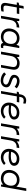

<svg xmlns="http://www.w3.org/2000/svg" viewBox="2333 -3093 769 5475"><g transform="rotate(90 2717.5 -355.5)"><path d="M187 3C223 3 275 -3 301 -10L312 -76C289 -72 237 -68 210 -68C156 -68 129 -94 143 -172L192 -450H367L379 -520H204L227 -650L151 -640L130 -519C107 -517 80 -511 58 -504L48 -450H118L67 -159C47 -42 98 3 187 3Z M431 0H505L553 -279C571 -384 638 -445 733 -445C741 -445 749 -444 756 -442L769 -520H761C692 -520 630 -493 582 -449C583 -474 582 -501 579 -520H521Z M1286 5C1306 5 1322 4 1342 1L1353 -65C1340 -62 1327 -61 1313 -61C1281 -61 1273 -80 1281 -127L1351 -520H1290C1277 -495 1266 -466 1259 -439C1218 -494 1152 -528 1067 -528C890 -528 792 -374 792 -227C792 -90 883 4 1027 4C1089 4 1153 -18 1203 -61C1210 -19 1238 5 1286 5ZM1068 -454C1118 -454 1232 -431 1232 -292C1232 -188 1175 -69 1042 -69C937 -69 872 -131 872 -233C872 -341 935 -454 1068 -454Z M1452 0H1527L1579 -294C1597 -393 1672 -459 1758 -459C1860 -459 1905 -413 1887 -314L1831 0H1906L1963 -318C1988 -456 1923 -531 1779 -531C1718 -531 1660 -508 1607 -453C1607 -477 1606 -502 1603 -520H1544Z M2274 9C2383 9 2470 -53 2470 -157C2470 -245 2384 -276 2305 -302C2221 -331 2192 -354 2192 -387C2192 -431 2230 -456 2282 -456C2340 -456 2408 -431 2452 -389L2499 -447C2451 -496 2368 -529 2295 -529C2193 -529 2114 -467 2114 -370C2114 -289 2193 -260 2269 -235C2333 -214 2391 -192 2391 -142C2391 -90 2345 -62 2284 -62C2210 -62 2149 -90 2096 -142L2043 -90C2093 -29 2185 9 2274 9Z M2603 -502 2594 -450H2654L2575 0H2649L2728 -450H2888L2900 -520H2741L2747 -558C2758 -623 2791 -647 2847 -647C2878 -647 2904 -641 2926 -630L2938 -697C2917 -711 2878 -718 2846 -718C2758 -718 2690 -660 2673 -561L2666 -519C2645 -516 2622 -509 2603 -502Z M3147 5C3230 5 3310 -27 3365 -88L3313 -132C3280 -95 3221 -68 3158 -68C3051 -68 2985 -136 2984 -229C3031 -222 3081 -217 3130 -217C3266 -217 3389 -268 3389 -372C3389 -467 3314 -523 3189 -523C3031 -523 2905 -393 2905 -220C2905 -92 3000 5 3147 5ZM2990 -289C3011 -383 3084 -450 3180 -450C3271 -450 3309 -417 3309 -366C3309 -310 3230 -280 3116 -280C3075 -280 3031 -284 2990 -289Z M3497 0H3571L3619 -279C3637 -384 3704 -445 3799 -445C3807 -445 3815 -444 3822 -442L3835 -520H3827C3758 -520 3696 -493 3648 -449C3649 -474 3648 -501 3645 -520H3587Z M3864 0H3938L3986 -279C4004 -384 4071 -445 4166 -445C4174 -445 4182 -444 4189 -442L4202 -520H4194C4125 -520 4063 -493 4015 -449C4016 -474 4015 -501 4012 -520H3954Z M4466 5C4549 5 4629 -27 4684 -88L4632 -132C4599 -95 4540 -68 4477 -68C4370 -68 4304 -136 4303 -229C4350 -222 4400 -217 4449 -217C4585 -217 4708 -268 4708 -372C4708 -467 4633 -523 4508 -523C4350 -523 4224 -393 4224 -220C4224 -92 4319 5 4466 5ZM4309 -289C4330 -383 4403 -450 4499 -450C4590 -450 4628 -417 4628 -366C4628 -310 4549 -280 4435 -280C4394 -280 4350 -284 4309 -289Z M5245 0H5298L5426 -720H5352L5302 -438C5262 -494 5195 -528 5110 -528C4927 -528 4825 -374 4825 -227C4825 -90 4920 4 5070 4C5131 4 5192 -17 5242 -58C5242 -34 5243 -12 5245 0ZM5111 -454C5161 -454 5275 -431 5275 -292C5275 -188 5218 -69 5085 -69C4974 -69 4905 -131 4905 -233C4905 -341 4971 -454 5111 -454Z"/></g></svg>

Font: Fixel Display 20240404
Style: Italic
Weight: 400
Italic angle: -10°
Designer: AlfaBravo + MacPaw
Foundry: Kyrylo Tkachov, Marchela Mozhyna, Serhii Makarenko, Maria Weinstein, Zakhar Kryvoshyya
Version: Version 1.211;Glyphs 3.2 (3225)